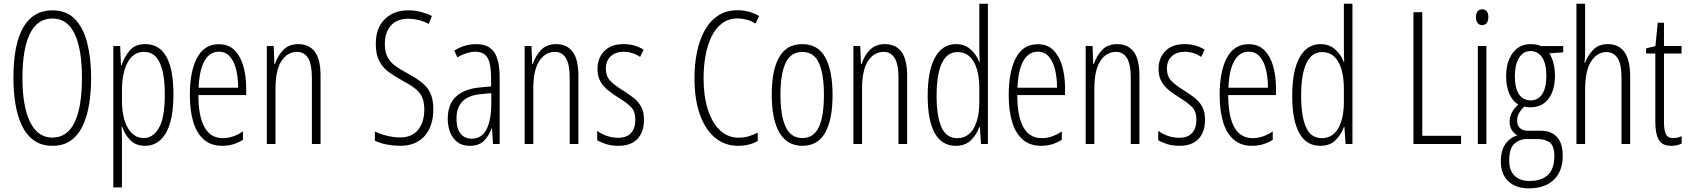

<svg xmlns="http://www.w3.org/2000/svg" viewBox="-20 -780 9144 1040"><path d="M473.6 -357.9Q473.6 -283.7 463.1 -217.3Q452.6 -150.9 428.7 -99.9Q404.8 -48.8 364.5 -19.5Q324.2 9.8 264.2 9.8Q203.6 9.8 162.6 -20.3Q121.6 -50.3 97.4 -102.3Q73.2 -154.3 63 -220.5Q52.7 -286.6 52.7 -358.4Q52.7 -541.5 106.7 -632.8Q160.6 -724.1 264.2 -724.1Q340.3 -724.1 386.2 -676.3Q432.1 -628.4 452.9 -545.4Q473.6 -462.4 473.6 -357.9ZM101.6 -357.9Q101.6 -202.1 143.3 -118.4Q185.1 -34.7 263.7 -34.7Q343.8 -34.7 383.8 -116.7Q423.8 -198.7 423.8 -357.9Q423.8 -515.1 384 -597.4Q344.2 -679.7 264.2 -679.7Q181.6 -679.7 141.6 -596.4Q101.6 -513.2 101.6 -357.9Z M766.6 -541Q919.4 -541 919.4 -269.5Q919.4 -128.4 878.4 -59.3Q837.4 9.8 766.6 9.8Q714.8 9.8 684.6 -22Q654.3 -53.7 641.6 -93.8H638.2Q639.2 -80.6 639.9 -62Q640.6 -43.5 640.6 -22.9V234.9H593.8V-530.8H630.9L635.3 -426.3H638.2Q654.3 -474.6 683.8 -507.8Q713.4 -541 766.6 -541ZM759.3 -499Q702.1 -499 671.4 -441.9Q640.6 -384.8 640.6 -289.6V-236.3Q640.6 -140.1 672.9 -86.2Q705.1 -32.2 759.3 -32.2Q808.1 -32.2 840.3 -86.2Q872.6 -140.1 872.6 -269Q872.6 -380.4 845.5 -439.7Q818.4 -499 759.3 -499Z M1165.5 -540.5Q1218.8 -540.5 1251.2 -507.3Q1283.7 -474.1 1298.6 -420.2Q1313.5 -366.2 1313.5 -303.7V-265.1H1054.7Q1054.7 -150.4 1087.6 -91.1Q1120.6 -31.7 1187.5 -31.7Q1242.7 -31.7 1295.9 -68.4V-22.9Q1272 -7.3 1244.1 1.2Q1216.3 9.8 1184.1 9.8Q1122.6 9.8 1083.7 -24.4Q1044.9 -58.6 1026.6 -120.4Q1008.3 -182.1 1008.3 -264.6Q1008.3 -393.1 1047.4 -466.8Q1086.4 -540.5 1165.5 -540.5ZM1165.5 -500Q1117.2 -500 1088.6 -451.9Q1060.1 -403.8 1055.7 -304.7H1270Q1270 -357.4 1259.5 -401.9Q1249 -446.3 1225.8 -473.1Q1202.6 -500 1165.5 -500Z M1596.2 -541Q1654.3 -541 1685.3 -499.8Q1716.3 -458.5 1716.3 -371.1V0H1669.4V-358.9Q1669.4 -432.1 1648.7 -465.6Q1627.9 -499 1589.4 -499Q1537.1 -499 1504.6 -449.7Q1472.2 -400.4 1472.2 -298.8V0H1425.3V-530.8H1462.4L1466.3 -433.1H1469.7Q1482.9 -476.1 1513.4 -508.5Q1543.9 -541 1596.2 -541Z M2327.1 -189Q2327.1 -96.2 2279.8 -43.2Q2232.4 9.8 2147.9 9.8Q2113.8 9.8 2077.4 3.2Q2041 -3.4 2010.7 -17.6V-67.9Q2040 -53.2 2076.9 -44.4Q2113.8 -35.6 2146.5 -35.6Q2212.4 -35.6 2245.4 -77.6Q2278.3 -119.6 2278.3 -186Q2278.3 -228.5 2265.6 -255.4Q2252.9 -282.2 2225.8 -302.7Q2198.7 -323.2 2155.8 -345.7Q2116.2 -367.2 2084.5 -390.6Q2052.7 -414.1 2034.2 -449.5Q2015.6 -484.9 2015.6 -541.5Q2015.1 -628.4 2064.5 -676.5Q2113.8 -724.6 2191.9 -724.1Q2228.5 -724.1 2262.5 -714.8Q2296.4 -705.6 2319.3 -693.4L2302.2 -650.4Q2272.9 -666 2244.1 -672.4Q2215.3 -678.7 2192.4 -678.7Q2130.9 -678.7 2097.7 -641.8Q2064.5 -605 2064.5 -543Q2064.5 -498.5 2079.1 -470.7Q2093.8 -442.9 2120.8 -423.3Q2147.9 -403.8 2185.1 -383.8Q2231 -359.4 2262.7 -334.7Q2294.4 -310.1 2310.8 -276.1Q2327.1 -242.2 2327.1 -189Z M2559.1 -541Q2627 -541 2656.7 -497.6Q2686.5 -454.1 2686.5 -359.4V0H2650.4L2645 -85.9H2643.1Q2629.9 -46.9 2602.8 -18.6Q2575.7 9.8 2524.4 9.8Q2482.9 9.8 2456.5 -11Q2430.2 -31.7 2417.7 -64.9Q2405.3 -98.1 2405.3 -136.7Q2405.3 -215.8 2450.4 -257.3Q2495.6 -298.8 2579.1 -306.2L2640.1 -312V-356.9Q2640.1 -436 2620.1 -468Q2600.1 -500 2554.2 -500Q2534.7 -500 2510.3 -492.9Q2485.8 -485.8 2457.5 -469.2L2440.9 -505.9Q2496.6 -541 2559.1 -541ZM2641.1 -275.4 2583.5 -270Q2452.6 -257.8 2452.6 -137.7Q2452.6 -84 2474.6 -56.4Q2496.6 -28.8 2535.2 -28.8Q2590.3 -28.8 2615.7 -80.3Q2641.1 -131.8 2641.1 -217.3Z M2992.7 -541Q3050.8 -541 3081.8 -499.8Q3112.8 -458.5 3112.8 -371.1V0H3065.9V-358.9Q3065.9 -432.1 3045.2 -465.6Q3024.4 -499 2985.8 -499Q2933.6 -499 2901.1 -449.7Q2868.7 -400.4 2868.7 -298.8V0H2821.8V-530.8H2858.9L2862.8 -433.1H2866.2Q2879.4 -476.1 2909.9 -508.5Q2940.4 -541 2992.7 -541Z M3468.3 -130.9Q3468.3 -65.4 3433.1 -27.8Q3397.9 9.8 3329.6 9.8Q3292.5 9.8 3263.2 0.5Q3233.9 -8.8 3214.8 -20.5V-71.3Q3236.3 -54.7 3266.4 -44.2Q3296.4 -33.7 3328.6 -33.7Q3374.5 -33.7 3397.9 -59.3Q3421.4 -85 3421.4 -130.9Q3421.4 -175.8 3398.9 -199.2Q3376.5 -222.7 3332.5 -249.5Q3298.8 -270.5 3272.7 -291.5Q3246.6 -312.5 3231.4 -340.1Q3216.3 -367.7 3216.3 -407.2Q3216.3 -464.4 3252.7 -502.7Q3289.1 -541 3357.4 -541Q3419.4 -541 3466.3 -510.7L3447.3 -471.7Q3407.7 -499.5 3357.4 -499.5Q3314.5 -499.5 3288.1 -475.3Q3261.7 -451.2 3261.7 -407.7Q3261.7 -368.2 3284.2 -343.8Q3306.6 -319.3 3354.5 -290Q3387.2 -269.5 3413.1 -249Q3439 -228.5 3453.6 -200.9Q3468.3 -173.3 3468.3 -130.9Z M3976.6 -680.2Q3926.3 -680.2 3890.9 -653.3Q3855.5 -626.5 3833.5 -580.6Q3811.5 -534.7 3801.3 -476.8Q3791 -418.9 3791 -356.9Q3791 -259.3 3814.2 -186.8Q3837.4 -114.3 3879.9 -74.2Q3922.4 -34.2 3981 -34.2Q4013.2 -34.2 4039.6 -43Q4065.9 -51.8 4084.5 -61.5V-16.6Q4040 9.8 3977.1 9.8Q3905.3 9.8 3852.3 -34.7Q3799.3 -79.1 3770.5 -161.4Q3741.7 -243.7 3741.7 -357.9Q3741.7 -431.2 3755.1 -497.1Q3768.6 -563 3796.6 -614.3Q3824.7 -665.5 3869.1 -695.1Q3913.6 -724.6 3975.6 -724.6Q4036.1 -724.6 4091.8 -693.4L4072.3 -652.3Q4048.8 -667 4024.2 -673.6Q3999.5 -680.2 3976.6 -680.2Z M4489.7 -266.1Q4489.7 -131.3 4449.5 -60.8Q4409.2 9.8 4326.2 9.8Q4244.1 9.8 4202.1 -61.5Q4160.2 -132.8 4160.2 -267.1Q4160.2 -400.4 4200.7 -470.7Q4241.2 -541 4325.7 -541Q4410.6 -541 4450.2 -469Q4489.7 -397 4489.7 -266.1ZM4207.5 -267.1Q4207.5 -151.9 4236.1 -92Q4264.6 -32.2 4326.7 -32.2Q4386.2 -32.2 4414.6 -89.8Q4442.9 -147.5 4442.9 -266.6Q4442.9 -377 4416.3 -437.7Q4389.6 -498.5 4325.7 -498.5Q4263.2 -498.5 4235.4 -439.2Q4207.5 -379.9 4207.5 -267.1Z M4773.4 -541Q4831.5 -541 4862.5 -499.8Q4893.6 -458.5 4893.6 -371.1V0H4846.7V-358.9Q4846.7 -432.1 4825.9 -465.6Q4805.2 -499 4766.6 -499Q4714.4 -499 4681.9 -449.7Q4649.4 -400.4 4649.4 -298.8V0H4602.5V-530.8H4639.6L4643.6 -433.1H4647Q4660.2 -476.1 4690.7 -508.5Q4721.2 -541 4773.4 -541Z M5156.7 9.8Q5081.5 9.8 5043.2 -59.1Q5004.9 -127.9 5004.9 -260.3Q5004.9 -397 5044.9 -469Q5085 -541 5158.2 -541Q5207 -541 5239 -511.2Q5271 -481.4 5284.2 -443.4H5286.6Q5285.6 -463.9 5285.2 -480.7Q5284.7 -497.6 5284.7 -514.2V-759.8H5331.1V0H5293.9L5287.6 -91.8H5284.7Q5270.5 -52.2 5240 -21.2Q5209.5 9.8 5156.7 9.8ZM5165 -31.7Q5222.7 -31.7 5253.7 -84.2Q5284.7 -136.7 5284.7 -230V-299.3Q5284.7 -393.1 5254.2 -445.6Q5223.6 -498 5166.5 -498Q5109.9 -498 5081.5 -437.5Q5053.2 -377 5053.2 -260.3Q5053.2 -150.4 5079.6 -91.1Q5106 -31.7 5165 -31.7Z M5601.1 -540.5Q5654.3 -540.5 5686.8 -507.3Q5719.2 -474.1 5734.1 -420.2Q5749 -366.2 5749 -303.7V-265.1H5490.2Q5490.2 -150.4 5523.2 -91.1Q5556.2 -31.7 5623 -31.7Q5678.2 -31.7 5731.4 -68.4V-22.9Q5707.5 -7.3 5679.7 1.2Q5651.9 9.8 5619.6 9.8Q5558.1 9.8 5519.3 -24.4Q5480.5 -58.6 5462.2 -120.4Q5443.8 -182.1 5443.8 -264.6Q5443.8 -393.1 5482.9 -466.8Q5522 -540.5 5601.1 -540.5ZM5601.1 -500Q5552.7 -500 5524.2 -451.9Q5495.6 -403.8 5491.2 -304.7H5705.6Q5705.6 -357.4 5695.1 -401.9Q5684.6 -446.3 5661.4 -473.1Q5638.2 -500 5601.1 -500Z M6031.7 -541Q6089.8 -541 6120.8 -499.8Q6151.9 -458.5 6151.9 -371.1V0H6105V-358.9Q6105 -432.1 6084.2 -465.6Q6063.5 -499 6024.9 -499Q5972.7 -499 5940.2 -449.7Q5907.7 -400.4 5907.7 -298.8V0H5860.8V-530.8H5897.9L5901.9 -433.1H5905.3Q5918.5 -476.1 5949 -508.5Q5979.5 -541 6031.7 -541Z M6507.3 -130.9Q6507.3 -65.4 6472.2 -27.8Q6437 9.8 6368.7 9.8Q6331.5 9.8 6302.2 0.5Q6272.9 -8.8 6253.9 -20.5V-71.3Q6275.4 -54.7 6305.4 -44.2Q6335.4 -33.7 6367.7 -33.7Q6413.6 -33.7 6437 -59.3Q6460.4 -85 6460.4 -130.9Q6460.4 -175.8 6438 -199.2Q6415.5 -222.7 6371.6 -249.5Q6337.9 -270.5 6311.8 -291.5Q6285.6 -312.5 6270.5 -340.1Q6255.4 -367.7 6255.4 -407.2Q6255.4 -464.4 6291.7 -502.7Q6328.1 -541 6396.5 -541Q6458.5 -541 6505.4 -510.7L6486.3 -471.7Q6446.8 -499.5 6396.5 -499.5Q6353.5 -499.5 6327.1 -475.3Q6300.8 -451.2 6300.8 -407.7Q6300.8 -368.2 6323.2 -343.8Q6345.7 -319.3 6393.6 -290Q6426.3 -269.5 6452.1 -249Q6478 -228.5 6492.7 -200.9Q6507.3 -173.3 6507.3 -130.9Z M6743.7 -540.5Q6796.9 -540.5 6829.3 -507.3Q6861.8 -474.1 6876.7 -420.2Q6891.6 -366.2 6891.6 -303.7V-265.1H6632.8Q6632.8 -150.4 6665.8 -91.1Q6698.7 -31.7 6765.6 -31.7Q6820.8 -31.7 6874 -68.4V-22.9Q6850.1 -7.3 6822.3 1.2Q6794.4 9.8 6762.2 9.8Q6700.7 9.8 6661.9 -24.4Q6623 -58.6 6604.7 -120.4Q6586.4 -182.1 6586.4 -264.6Q6586.4 -393.1 6625.5 -466.8Q6664.6 -540.5 6743.7 -540.5ZM6743.7 -500Q6695.3 -500 6666.7 -451.9Q6638.2 -403.8 6633.8 -304.7H6848.1Q6848.1 -357.4 6837.6 -401.9Q6827.1 -446.3 6804 -473.1Q6780.8 -500 6743.7 -500Z M7131.3 9.8Q7056.2 9.8 7017.8 -59.1Q6979.5 -127.9 6979.5 -260.3Q6979.5 -397 7019.5 -469Q7059.6 -541 7132.8 -541Q7181.6 -541 7213.6 -511.2Q7245.6 -481.4 7258.8 -443.4H7261.2Q7260.3 -463.9 7259.8 -480.7Q7259.3 -497.6 7259.3 -514.2V-759.8H7305.7V0H7268.6L7262.2 -91.8H7259.3Q7245.1 -52.2 7214.6 -21.2Q7184.1 9.8 7131.3 9.8ZM7139.6 -31.7Q7197.3 -31.7 7228.3 -84.2Q7259.3 -136.7 7259.3 -230V-299.3Q7259.3 -393.1 7228.8 -445.6Q7198.2 -498 7141.1 -498Q7084.5 -498 7056.2 -437.5Q7027.8 -377 7027.8 -260.3Q7027.8 -150.4 7054.2 -91.1Q7080.6 -31.7 7139.6 -31.7Z M7636.2 0V-713.9H7684.1V-44.4H7894V0Z M8008.8 -729.5Q8026.9 -729.5 8034.4 -717.3Q8042 -705.1 8042 -687Q8042 -667.5 8033.2 -655.8Q8024.4 -644 8008.3 -644Q7992.2 -644 7983.4 -656Q7974.6 -668 7974.6 -686.5Q7974.6 -705.1 7982.7 -717.3Q7990.7 -729.5 8008.8 -729.5ZM8031.2 -530.8V0H7984.9V-530.8Z M8260.3 240.2Q8190.9 240.2 8150.1 201.7Q8109.4 163.1 8109.4 94.2Q8109.4 35.6 8134.5 -0.2Q8159.7 -36.1 8199.7 -46.9Q8180.7 -56.2 8168.9 -75.4Q8157.2 -94.7 8157.2 -121.1Q8157.2 -172.4 8204.6 -213.9Q8172.9 -231.9 8155.5 -272Q8138.2 -312 8138.2 -366.7Q8138.2 -444.8 8173.8 -492.9Q8209.5 -541 8271 -541Q8290 -541 8303.7 -538.1Q8317.4 -535.2 8327.1 -530.3H8447.3V-496.6L8372.1 -491.2Q8387.7 -467.3 8395.3 -435.1Q8402.8 -402.8 8402.8 -371.6Q8402.8 -291.5 8367.9 -245.1Q8333 -198.7 8270 -198.7Q8251 -198.7 8236.8 -203.1Q8220.7 -188.5 8209.2 -169.7Q8197.8 -150.9 8197.8 -125Q8197.8 -101.1 8212.9 -86.4Q8228 -71.8 8255.4 -71.8H8325.2Q8382.8 -71.8 8413.8 -37.8Q8444.8 -3.9 8444.8 64.5Q8444.8 147.5 8396.7 193.8Q8348.6 240.2 8260.3 240.2ZM8271 -236.3Q8311 -236.3 8333.5 -270Q8356 -303.7 8356 -368.2Q8356 -436 8333 -469.7Q8310.1 -503.4 8270 -503.4Q8231 -503.4 8208.3 -466.8Q8185.5 -430.2 8185.5 -366.2Q8185.5 -304.7 8207.3 -270.5Q8229 -236.3 8271 -236.3ZM8264.2 200.2Q8399.4 200.2 8399.4 65.4Q8399.4 9.8 8373.8 -8.5Q8348.1 -26.9 8310.1 -26.9H8250Q8210.4 -26.9 8182.6 -1.2Q8154.8 24.4 8154.8 88.9Q8154.8 144.5 8184.3 172.4Q8213.9 200.2 8264.2 200.2Z M8565.9 -759.8V-511.7Q8565.9 -489.3 8565.4 -472.7Q8564.9 -456.1 8563 -439.5H8565.9Q8579.1 -478 8608.9 -509.5Q8638.7 -541 8689 -541Q8810.1 -541 8810.1 -365.2V0H8763.2V-355.5Q8763.2 -433.6 8741.5 -465.8Q8719.7 -498 8681.6 -498Q8631.8 -498 8598.9 -448.2Q8565.9 -398.4 8565.9 -290.5V0H8519V-759.8Z M9042.5 -32.2Q9067.9 -32.2 9088.9 -42.5V-2.4Q9077.1 3.4 9063.2 6.6Q9049.3 9.8 9032.2 9.8Q8983.4 9.8 8964.8 -22.9Q8946.3 -55.7 8946.3 -119.6V-490.2H8896.5V-518.1L8946.8 -530.3L8959.5 -656.7H8993.2V-530.8H9088.4V-490.2H8993.2V-121.1Q8993.2 -75.7 9003.2 -54Q9013.2 -32.2 9042.5 -32.2Z"/></svg>

Font: Open Sans Condensed Light
Style: Regular
Weight: 300
Width: 3
Designer: Monotype Design Team
Foundry: Monotype Imaging Inc.
Version: Version 3.003; ttfautohint (v1.8.4)